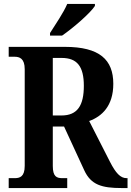

<svg xmlns="http://www.w3.org/2000/svg" viewBox="-20 -951 665 971"><path d="M233 -784V-771H294C351 -810 438 -886 460 -921V-931H320C301 -886 260 -827 233 -784ZM24 0H320V-50H296C267 -50 247 -57 247 -112V-311H304L406 -90C440 -16 495 0 595 0H625V-50H620C589 -50 565 -76 536 -133L431 -339C495 -362 553 -415 553 -527C553 -649 484 -714 308 -714H24V-664H54C78 -664 105 -656 105 -601V-112C105 -57 80 -50 54 -50H24ZM291 -367H247V-658H292C370 -658 404 -615 404 -517C404 -418 372 -367 291 -367Z"/></svg>

Font: Noto Serif Armenian Condensed
Style: Bold
Weight: 700
Width: 3
Designer: Monotype Design Team
Foundry: Monotype Imaging Inc.
Version: Version 2.008